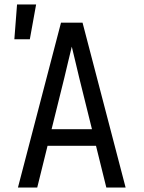

<svg xmlns="http://www.w3.org/2000/svg" viewBox="-20 -836 640 856"><path d="M60 0 188 -490 252 -735H348L412 -490L540 0H454L408 -186H192L146 0ZM390 -260 333 -490Q325 -525 316.5 -559.5Q308 -594 300 -628Q292 -594 283.5 -559.5Q275 -525 267 -490L210 -260ZM44 -661 56 -816H141L113 -661Z"/></svg>

Font: Nova Nerd Font
Style: Regular
Weight: 400
Designer: Belleve Invis
Foundry: Belleve Invis
Version: Version 24.1.4; ttfautohint (v1.8.4);Nerd Fonts 3.1.1